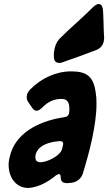

<svg xmlns="http://www.w3.org/2000/svg" viewBox="-20 -928 538 955"><path d="M310 -625C354 -640 398 -656 442 -673L461 -680C488 -692 498 -713 498 -742L497 -758C496 -777 495 -797 495 -816L493 -869C492 -895 485 -908 471 -908C462 -908 452 -902 439 -889L435 -885C398 -848 358 -813 315 -773L274 -733C260 -717 252 -696 249 -671C248 -668 248 -663 248 -657V-647C248 -626 257 -615 275 -615C280 -615 285 -616 291 -618ZM131 -484C112 -465 113 -449 113 -444C113 -435 116 -426 122 -418L142 -389C148 -381 155 -377 162 -377C170 -377 180 -383 191 -394C218 -421 247 -436 286 -436C315 -436 325 -419 325 -386C325 -381 325 -375 324 -369C323 -355 315 -347 300 -345C193 -330 70 -279 34 -168C21 -128 23 -108 23 -107C23 -49 57 7 121 7C170 4 219 -23 256 -54C263 -59 269 -62 273 -62C279 -62 282 -57 282 -46C282 -23 295 -17 315 -17L336 -19C363 -22 385 -41 392 -65C424 -169 460 -304 460 -414C460 -433 459 -451 456 -468C445 -549 410 -573 334 -573C258 -573 186 -539 131 -484ZM289 -188C282 -154 215 -121 181 -121C176 -121 171 -122 168 -124C156 -128 156 -141 156 -152C164 -207 230 -223 276 -226C286 -226 294 -225 294 -213C294 -210 294 -208 293 -205Z"/></svg>

Font: Bangerz
Style: Bold
Weight: 700
Designer: vernon adams
Foundry: Vernon Adams
Version: Version 2.10;December 28, 2023;FontCreator 13.0.0.2683 64-bi